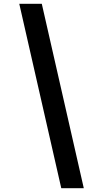

<svg xmlns="http://www.w3.org/2000/svg" viewBox="-20 -843 540 1006"><path d="M301 143 81 -823H199L419 143Z"/></svg>

Font: Iosevka Curly
Style: Bold Italic
Weight: 700
Italic angle: -9°
Monospace: yes
Designer: Belleve Invis
Foundry: Belleve Invis
Version: Version 22.1.2; ttfautohint (v1.8.4)